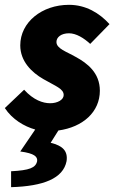

<svg xmlns="http://www.w3.org/2000/svg" viewBox="-26 -532 478 796"><path d="M20 244C154 240 236 208 250 136C256 94 234 72 184 60L216 9C318 -5 388 -68 388 -156C388 -230 336 -270 288 -296C250 -318 208 -330 208 -358C208 -378 228 -394 260 -394C290 -394 322 -374 348 -350L428 -432C386 -478 330 -512 260 -512C148 -512 58 -440 58 -344C58 -278 105 -232 154 -204C206 -174 238 -164 238 -138C238 -118 212 -104 182 -104C152 -104 113 -117 74 -160L-6 -84C25 -37 74 -8 120 5L58 96C118 104 130 118 128 136C122 164 96 174 20 178Z"/></svg>

Font: Source Sans Pro Black
Style: Italic
Weight: 900
Italic angle: -11°
Designer: Paul D. Hunt
Foundry: Adobe Systems Incorporated
Version: Version 3.006;hotconv 1.0.111;makeotfexe 2.5.65597